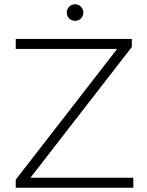

<svg xmlns="http://www.w3.org/2000/svg" viewBox="-20 -883 693 903"><path d="M54 0H607V-47H123L600 -662V-700H54V-653H531L54 -38ZM333 -785C355 -785 372 -802 372 -824C372 -845 355 -863 333 -863C311 -863 294 -845 294 -824C294 -802 311 -785 333 -785Z"/></svg>

Font: Chess Sans Light
Style: Regular
Weight: 300
Designer: Wolf Bōese
Foundry: Wolf Bōese
Version: Version 7.223;Glyphs 3.3 (3306)